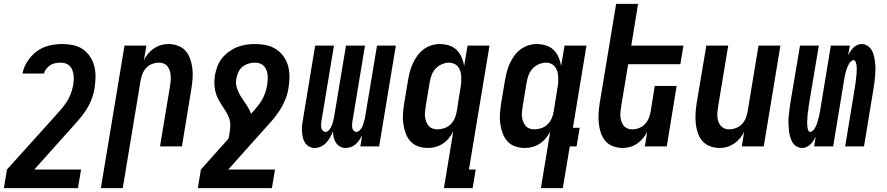

<svg xmlns="http://www.w3.org/2000/svg" viewBox="-53 -755 4573 990"><path d="M-33 215 -17 119 220 -144Q237 -163 254 -182Q271 -201 285.5 -221.5Q300 -242 309.5 -265Q319 -288 323 -311L324 -313Q326 -327 327 -340.5Q328 -354 326.5 -367Q325 -380 320.5 -392.5Q316 -405 307.5 -414Q299 -423 286.5 -427.5Q274 -432 260 -432Q247 -432 233 -429.5Q219 -427 207 -419.5Q195 -412 186 -400.5Q177 -389 174 -376H63Q69 -409 89 -439.5Q109 -470 137.5 -491Q166 -512 200.5 -520Q235 -528 268 -528Q297 -528 325 -522Q353 -516 375 -500.5Q397 -485 412 -462Q427 -439 433.5 -412Q440 -385 439.5 -356Q439 -327 434 -298Q429 -267 417 -237.5Q405 -208 386.5 -181Q368 -154 346 -129Q324 -104 302 -80L124 119H365L349 215Z M467 215 589 -520H702L689 -445Q698 -463 711 -478.5Q724 -494 741 -505.5Q758 -517 777 -522.5Q796 -528 815 -528Q841 -528 865 -519Q889 -510 904.5 -492Q920 -474 928 -450Q936 -426 939 -401Q942 -376 940 -350Q938 -324 934 -298L885 0H772L824 -313Q826 -326 827 -339.5Q828 -353 827 -366Q826 -379 822 -391Q818 -403 811 -412.5Q804 -422 792 -427Q780 -432 767 -432Q749 -432 731.5 -425.5Q714 -419 701.5 -405.5Q689 -392 682 -375Q675 -358 672 -340L580 215Z M967 215 983 119 1125 -40Q1127 -46 1128 -52.5Q1129 -59 1130 -65Q1134 -86 1134.5 -106.5Q1135 -127 1128.5 -145.5Q1122 -164 1111.5 -180.5Q1101 -197 1090.5 -213Q1080 -229 1071 -246.5Q1062 -264 1057.5 -283.5Q1053 -303 1052.5 -323.5Q1052 -344 1055 -365Q1059 -388 1067 -410.5Q1075 -433 1090.5 -453Q1106 -473 1126.5 -488Q1147 -503 1169.5 -512Q1192 -521 1215.5 -524.5Q1239 -528 1262 -528Q1292 -528 1320 -522Q1348 -516 1371 -501Q1394 -486 1410 -463Q1426 -440 1433 -413Q1440 -386 1439.5 -356.5Q1439 -327 1434 -298Q1429 -267 1416.5 -237.5Q1404 -208 1386 -181Q1368 -154 1346 -129Q1324 -104 1302 -80L1124 119H1365L1349 215ZM1242 -168Q1255 -184 1269.5 -200.5Q1284 -217 1295 -235Q1306 -253 1313 -272Q1320 -291 1323 -311L1324 -313Q1326 -326 1327 -340Q1328 -354 1327 -367Q1326 -380 1321.5 -392Q1317 -404 1308.5 -413.5Q1300 -423 1287.5 -427.5Q1275 -432 1262 -432Q1245 -432 1228.5 -427Q1212 -422 1198 -411Q1184 -400 1176.5 -384Q1169 -368 1166 -351L1165 -349Q1161 -323 1169.5 -298.5Q1178 -274 1191.5 -253.5Q1205 -233 1219 -212.5Q1233 -192 1242 -168Z M1570 8Q1554 8 1540.5 0.5Q1527 -7 1519 -20Q1511 -33 1508 -48.5Q1505 -64 1504 -79.5Q1503 -95 1505 -111.5Q1507 -128 1510 -144L1572 -520H1669L1604 -128Q1603 -120 1602.5 -111.5Q1602 -103 1604 -95Q1606 -87 1611.5 -81Q1617 -75 1625 -75Q1634 -75 1640.5 -81.5Q1647 -88 1651.5 -95.5Q1656 -103 1659 -111Q1662 -119 1664 -127.5Q1666 -136 1668 -144Q1670 -152 1671 -160L1731 -520H1829L1764 -128Q1763 -120 1762.5 -111.5Q1762 -103 1763.5 -95Q1765 -87 1770.5 -81Q1776 -75 1785 -75Q1793 -75 1800 -81.5Q1807 -88 1811.5 -95.5Q1816 -103 1818.5 -111Q1821 -119 1823.5 -127.5Q1826 -136 1828 -144Q1830 -152 1831 -160L1891 -520H1988L1902 0H1805L1814 -56Q1807 -44 1799 -32Q1791 -20 1780.5 -11Q1770 -2 1756.5 3Q1743 8 1730 8Q1713 8 1700 0.5Q1687 -7 1679 -19.5Q1671 -32 1667.5 -47Q1664 -62 1664 -78Q1658 -63 1649.5 -47.5Q1641 -32 1629.5 -19.5Q1618 -7 1602 0.5Q1586 8 1570 8Z M2202 -88Q2220 -88 2238 -94Q2256 -100 2270 -113.5Q2284 -127 2291.5 -144.5Q2299 -162 2302 -180L2321 -300Q2324 -314 2325 -328.5Q2326 -343 2325.5 -357Q2325 -371 2321.5 -384.5Q2318 -398 2310 -409Q2302 -420 2289.5 -426Q2277 -432 2263 -432Q2244 -432 2224.5 -423.5Q2205 -415 2191.5 -399.5Q2178 -384 2171.5 -365Q2165 -346 2162 -327L2142 -207Q2140 -193 2138.5 -179.5Q2137 -166 2138.5 -153Q2140 -140 2144.5 -128Q2149 -116 2157 -106.5Q2165 -97 2177 -92.5Q2189 -88 2202 -88ZM2236 215 2284 -76Q2274 -58 2261 -42Q2248 -26 2230.5 -14.5Q2213 -3 2193 2.5Q2173 8 2154 8Q2127 8 2103 -0.5Q2079 -9 2063 -27Q2047 -45 2038.5 -68.5Q2030 -92 2026.5 -117.5Q2023 -143 2025 -169.5Q2027 -196 2031 -222L2051 -342Q2055 -364 2060.5 -385.5Q2066 -407 2075.5 -427.5Q2085 -448 2098.5 -467Q2112 -486 2130.5 -500Q2149 -514 2171 -521Q2193 -528 2214 -528Q2239 -528 2262.5 -520.5Q2286 -513 2302 -497Q2318 -481 2327.5 -459Q2337 -437 2340 -414L2358 -520H2471L2365 119H2400L2384 215Z M2702 -88Q2720 -88 2738 -94Q2756 -100 2770 -113.5Q2784 -127 2791.5 -144.5Q2799 -162 2802 -180L2821 -300Q2824 -314 2825 -328.5Q2826 -343 2825.5 -357Q2825 -371 2821.5 -384.5Q2818 -398 2810 -409Q2802 -420 2789.5 -426Q2777 -432 2763 -432Q2744 -432 2724.5 -423.5Q2705 -415 2691.5 -399.5Q2678 -384 2671.5 -365Q2665 -346 2662 -327L2642 -207Q2640 -193 2638.5 -179.5Q2637 -166 2638.5 -153Q2640 -140 2644.5 -128Q2649 -116 2657 -106.5Q2665 -97 2677 -92.5Q2689 -88 2702 -88ZM2736 215 2784 -76Q2774 -58 2761 -42Q2748 -26 2730.5 -14.5Q2713 -3 2693 2.5Q2673 8 2654 8Q2627 8 2603 -0.5Q2579 -9 2563 -27Q2547 -45 2538.5 -68.5Q2530 -92 2526.5 -117.5Q2523 -143 2525 -169.5Q2527 -196 2531 -222L2551 -342Q2555 -364 2560.5 -385.5Q2566 -407 2575.5 -427.5Q2585 -448 2598.5 -467Q2612 -486 2630.5 -500Q2649 -514 2671 -521Q2693 -528 2714 -528Q2739 -528 2762.5 -520.5Q2786 -513 2802 -497Q2818 -481 2827.5 -459Q2837 -437 2840 -414L2858 -520H2971L2901 -96H2936L2920 0H2885L2849 215Z M3158 8Q3132 8 3108 -1Q3084 -10 3068.5 -28Q3053 -46 3045 -70Q3037 -94 3034.5 -119Q3032 -144 3033.5 -170Q3035 -196 3039 -222L3124 -735H3237L3202 -520H3471L3455 -424H3186L3150 -207Q3148 -194 3146.5 -180.5Q3145 -167 3146 -154Q3147 -141 3151 -129Q3155 -117 3162.5 -107.5Q3170 -98 3181.5 -93Q3193 -88 3206 -88Q3224 -88 3241.5 -94.5Q3259 -101 3272 -114.5Q3285 -128 3292 -145Q3299 -162 3302 -180L3323 -312H3436L3385 0H3272L3284 -75Q3275 -57 3262 -41.5Q3249 -26 3232 -14.5Q3215 -3 3196 2.5Q3177 8 3158 8Z M3658 8Q3632 8 3608 -1Q3584 -10 3568.5 -28Q3553 -46 3545 -70Q3537 -94 3534.5 -119Q3532 -144 3533.5 -170Q3535 -196 3539 -222L3589 -520H3702L3650 -207Q3648 -194 3646.5 -180.5Q3645 -167 3646 -154Q3647 -141 3651 -129Q3655 -117 3662.5 -107.5Q3670 -98 3681.5 -93Q3693 -88 3706 -88Q3724 -88 3741.5 -94.5Q3759 -101 3772 -114.5Q3785 -128 3792 -145Q3799 -162 3802 -180L3858 -520H3971L3885 0H3772L3784 -75Q3775 -57 3762 -41.5Q3749 -26 3732 -14.5Q3715 -3 3696 2.5Q3677 8 3658 8Z M4084 8Q4067 8 4053 -1Q4039 -10 4031.5 -24Q4024 -38 4020 -54Q4016 -70 4014.5 -86.5Q4013 -103 4012.5 -120Q4012 -137 4013.5 -154Q4015 -171 4017.5 -188Q4020 -205 4022 -222L4072 -520H4169L4117 -209Q4116 -202 4115.5 -194.5Q4115 -187 4113.5 -180Q4112 -173 4111.5 -166Q4111 -159 4110.5 -152Q4110 -145 4109.5 -137.5Q4109 -130 4109 -123Q4109 -116 4109.5 -109Q4110 -102 4111 -95.5Q4112 -89 4115 -82Q4118 -75 4125 -75Q4132 -75 4138 -81Q4144 -87 4148 -93.5Q4152 -100 4155.5 -107.5Q4159 -115 4161 -122Q4163 -129 4165 -136Q4167 -143 4169 -150.5Q4171 -158 4172 -165.5Q4173 -173 4175 -180L4231 -520H4329L4320 -469Q4325 -480 4331.5 -490Q4338 -500 4346.5 -508.5Q4355 -517 4366.5 -522.5Q4378 -528 4389 -528Q4406 -528 4420 -519Q4434 -510 4442 -496Q4450 -482 4453.5 -466Q4457 -450 4459 -433.5Q4461 -417 4461 -400Q4461 -383 4459.5 -366Q4458 -349 4456 -332Q4454 -315 4451 -298L4402 0H4305L4356 -311Q4357 -318 4358 -325.5Q4359 -333 4360 -340Q4361 -347 4361.5 -354Q4362 -361 4363 -368Q4364 -375 4364 -382.5Q4364 -390 4364.5 -397Q4365 -404 4364.5 -411Q4364 -418 4362.5 -424.5Q4361 -431 4358 -438Q4355 -445 4348 -445Q4341 -445 4335 -439Q4329 -433 4325 -426.5Q4321 -420 4318 -412.5Q4315 -405 4312.5 -398Q4310 -391 4308 -384Q4306 -377 4304.5 -369.5Q4303 -362 4301.5 -354.5Q4300 -347 4299 -340L4243 0H4145L4153 -51Q4148 -40 4141.5 -30Q4135 -20 4126.5 -11.5Q4118 -3 4106.5 2.5Q4095 8 4084 8Z"/></svg>

Font: Iosevka Oblique
Style: Bold
Weight: 700
Italic angle: -9°
Monospace: yes
Designer: Belleve Invis
Foundry: Belleve Invis
Version: Version 32.5.0; ttfautohint (v1.8.4)